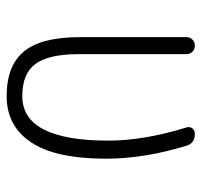

<svg xmlns="http://www.w3.org/2000/svg" viewBox="-34 -526 569 540"><g transform="rotate(90 250.0 -255.5)"><path d="M250 9.8Q164.1 9.8 124 -39.1Q84 -87.9 84 -195.3V-496.1Q84 -505.9 90.8 -512.7Q97.7 -519.5 107.9 -519.5Q118.2 -519.5 125 -512.7Q131.8 -505.9 131.8 -496.1V-193.4Q131.8 -108.4 159.2 -71.3Q186.5 -34.2 250 -34.2Q375 -34.2 375 -276.4Q375 -376 337.9 -496.1Q335 -504.9 340.3 -512.2Q345.7 -519.5 356.4 -519.5Q382.8 -519.5 389.6 -495.1Q425.8 -377 425.8 -269.5Q425.8 -127.9 379.9 -59.1Q334 9.8 250 9.8Z"/></g></svg>

Font: Rounded Mgen+ 1m light
Style: Regular
Weight: 200
Designer: [Source Han Sans]
Ryoko NISHIZUKA  (kana & ideographs); Paul D. Hunt (Latin, Greek & Cyrillic); Wenlong ZHANG  (bopomofo
Version: Version 1.059.20150602